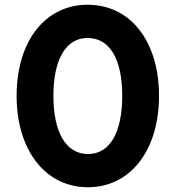

<svg xmlns="http://www.w3.org/2000/svg" viewBox="-20 -777 740 809"><path d="M350 12C530 12 650 -144 650 -373C650 -603 530 -757 349 -757C171 -757 50 -604 50 -373C50 -142 173 12 350 12ZM351 -128C257 -128 205 -221 205 -373C205 -527 258 -617 349 -617C443 -617 495 -527 495 -373C495 -219 443 -128 351 -128Z"/></svg>

Font: Plus Jakarta Sans ExtraBold
Style: Regular
Weight: 800
Designer: Gumpita Rahayu
Foundry: Tokotype
Version: Version 2.071;gftools[0.9.30]